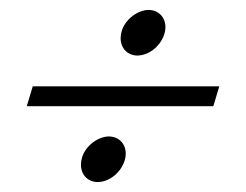

<svg xmlns="http://www.w3.org/2000/svg" viewBox="-20 -430 496 387"><path d="M34 -216H410L422 -256H46ZM256 -318C281 -318 305 -338 312 -364C318 -388 305 -409 280 -410C257 -410 231 -390 225 -366C218 -340 232 -319 256 -318ZM176 -63C201 -63 225 -83 232 -109C238 -133 225 -154 200 -155C177 -155 151 -135 145 -111C138 -85 152 -64 176 -63Z"/></svg>

Font: Mazius Display Extra italic
Style: Regular
Weight: 400
Italic angle: -17°
Designer: Alberto Casagrande & Collletttivo
Foundry: Collletttivo
Version: Version 2.000;Glyphs 3.2 (3217)